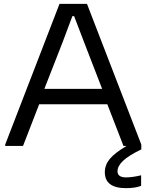

<svg xmlns="http://www.w3.org/2000/svg" viewBox="-20 -760 762 1000"><path d="M637 220Q526 220 526 137Q526 99 551.5 68Q577 37 639 0H623L539 -217H184L100 0H7V-7L290 -740H433L716 -7V18Q650 50 621 77.5Q592 105 592 132Q592 164 637 164Q652 164 673.5 161Q695 158 715 153V208Q700 214 679.5 217Q659 220 637 220ZM512 -297 418 -540 366 -676H357L306 -540L211 -297Z"/></svg>

Font: Encode Sans Wide
Style: Regular
Weight: 400
Designer: Pablo Impallari, Andres Torresi
Foundry: Pablo Impallari, Andres Torresi
Version: Version 1.000; ttfautohint (v1.00) -l 8 -r 50 -G 200 -x 14 -